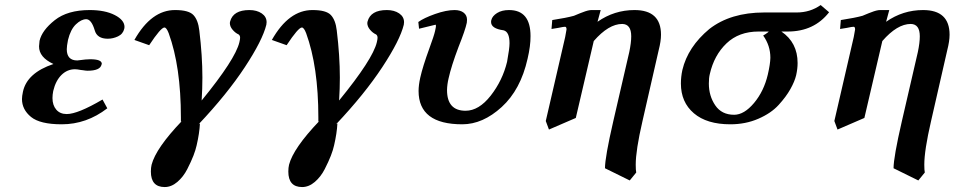

<svg xmlns="http://www.w3.org/2000/svg" viewBox="-20 -485 3819 768"><path d="M192.9 -121.1Q189.9 -106 189.9 -92.8Q189.9 -64 205.1 -46.4Q220.2 -28.8 247.1 -28.8Q291 -28.8 390.1 -86.9L409.2 -51.8Q326.2 12.2 227.1 12.2Q140.1 12.2 104 -17.3Q67.9 -46.9 67.9 -88.9Q67.9 -100.1 71.8 -118.2Q87.9 -193.4 193.8 -229Q135.7 -255.9 136.2 -299.8Q136.2 -305.7 138.2 -321.8Q147.9 -363.8 199 -404.3Q250 -444.8 338.9 -444.8Q399.9 -444.8 439 -424.8Q478 -404.8 478 -377Q478 -373 477.1 -370.1Q472.2 -349.1 452.1 -339.6Q432.1 -330.1 411.1 -330.1Q368.2 -330.1 358.9 -363.8Q345.7 -407.7 325.2 -408.2Q305.2 -408.2 283.7 -387.7Q262.2 -367.2 252 -325.2Q247.1 -300.3 247.1 -288.1Q247.1 -243.2 289.1 -243.2Q292 -244.1 296.9 -244.1Q324.7 -248 340.8 -248Q386.7 -248 387.2 -230Q387.2 -228 386.2 -227.1Q381.3 -202.1 330.1 -202.1Q327.1 -202.1 322.5 -202.6Q317.9 -203.1 312 -204.1Q306.2 -205.1 303.2 -205.1Q288.1 -208 279.8 -208Q249 -208 225.8 -185.1Q202.6 -162.1 192.9 -121.1Z M1045.4 -386.2Q1030.3 -324.2 959.5 -216.6Q888.7 -108.9 774.4 12.2L779.8 8.8Q777.8 47.9 766.6 96.2Q762.7 114.3 753.7 137.7Q744.6 161.1 729 191.7Q713.4 222.2 689.5 242.7Q665.5 263.2 638.7 263.2Q583.5 263.2 583.5 201.2Q583.5 186 586.4 173.8Q603.5 107.9 707.5 -1L703.6 2V-15.1Q703.6 -218.3 654.8 -352.1Q646 -375 637.7 -375Q623.5 -375 576.7 -304.2L517.6 -325.2Q585.4 -445.3 680.7 -444.8Q734.9 -444.8 753.7 -424.8Q772.5 -404.8 777.3 -362.8Q789.6 -261.7 789.6 -174.8Q789.6 -130.9 786.6 -83Q921.4 -248 937.5 -315.9Q940.4 -328.1 940.4 -334Q940.4 -342.8 934.6 -347.2Q921.4 -353 910.4 -366Q899.4 -378.9 899.4 -393.1Q899.4 -394 899.9 -396Q900.4 -397.9 900.4 -398.9Q912.6 -444.8 977.5 -444.8Q1007.3 -444.8 1026.9 -431.4Q1046.4 -418 1046.4 -396Q1046.4 -395 1045.9 -391.6Q1045.4 -388.2 1045.4 -386.2Z M1595.2 -386.2Q1580.1 -324.2 1509.3 -216.6Q1438.5 -108.9 1324.2 12.2L1329.6 8.8Q1327.6 47.9 1316.4 96.2Q1312.5 114.3 1303.5 137.7Q1294.4 161.1 1278.8 191.7Q1263.2 222.2 1239.3 242.7Q1215.3 263.2 1188.5 263.2Q1133.3 263.2 1133.3 201.2Q1133.3 186 1136.2 173.8Q1153.3 107.9 1257.3 -1L1253.4 2V-15.1Q1253.4 -218.3 1204.6 -352.1Q1195.8 -375 1187.5 -375Q1173.3 -375 1126.5 -304.2L1067.4 -325.2Q1135.3 -445.3 1230.5 -444.8Q1284.7 -444.8 1303.5 -424.8Q1322.3 -404.8 1327.1 -362.8Q1339.4 -261.7 1339.4 -174.8Q1339.4 -130.9 1336.4 -83Q1471.2 -248 1487.3 -315.9Q1490.2 -328.1 1490.2 -334Q1490.2 -342.8 1484.4 -347.2Q1471.2 -353 1460.2 -366Q1449.2 -378.9 1449.2 -393.1Q1449.2 -394 1449.7 -396Q1450.2 -397.9 1450.2 -398.9Q1462.4 -444.8 1527.3 -444.8Q1557.1 -444.8 1576.7 -431.4Q1596.2 -418 1596.2 -396Q1596.2 -395 1595.7 -391.6Q1595.2 -388.2 1595.2 -386.2Z M2090.3 -250Q2062.5 -126 1986.8 -56.9Q1911.1 12.2 1829.1 12.2Q1654.3 12.2 1654.3 -121.1Q1654.3 -144 1661.1 -174.8Q1670.9 -218.8 1697.3 -291Q1716.3 -342.8 1720.2 -360.8Q1722.2 -368.7 1723.1 -374.8Q1724.1 -380.9 1723.6 -383.5Q1723.1 -386.2 1722.2 -386.2L1656.2 -370.1L1653.3 -397Q1675.3 -413.1 1720.2 -429Q1765.1 -444.8 1798.3 -444.8Q1821.3 -444.8 1834.7 -434.3Q1848.1 -423.8 1848.1 -405.8Q1848.1 -397.9 1847.2 -394Q1841.3 -365.2 1814 -296.9Q1785.2 -220.7 1774.4 -171.9Q1768.6 -147.9 1768.1 -125Q1768.1 -42 1842.3 -42Q1895.5 -42 1942.9 -102.5Q1990.2 -163.1 2008.3 -237.8Q2018.1 -291 2018.1 -312Q2018.1 -357.9 1994.1 -363.8Q1944.3 -370.6 1944.3 -397Q1944.3 -401.9 1945.3 -404.8Q1949.2 -420.9 1968.3 -432.9Q1987.3 -444.8 2016.1 -444.8Q2102.1 -444.8 2102.1 -340.8Q2102.5 -301.8 2090.3 -250Z M2382.8 -444.8 2370.1 -397.9Q2437 -444.8 2518.1 -444.8Q2624 -444.8 2624 -346.2Q2624 -320.3 2614.7 -284.2L2549.8 0Q2522.9 116.2 2522.9 173.8Q2522.9 195.8 2524.9 205.1L2499 236.8L2399.9 188Q2399.9 144 2433.1 0L2497.1 -276.9Q2504.9 -314 2504.9 -339.8Q2504.9 -388.7 2468.8 -389.2Q2414.6 -389.2 2355 -320.8L2283.2 -13.2L2175.8 33.2L2163.1 -1L2240.7 -336.9Q2245.6 -361.8 2246.1 -367.2Q2246.1 -378.4 2239.7 -377.9Q2235.8 -377.9 2231 -377Q2226.1 -376 2213.1 -373.5Q2200.2 -371.1 2186 -369.1L2189 -404.8Q2246.1 -413.6 2275.9 -421.9Q2280.8 -423.8 2286.9 -426.5Q2293 -429.2 2300.5 -432.1Q2308.1 -435.1 2311 -436Q2333 -444.8 2346.2 -444.8Z M2916.5 -25.9Q2956.5 -25.9 2996.1 -73Q3035.6 -120.1 3051.3 -187Q3061 -229 3061.5 -253.9Q3061.5 -302.7 3032.7 -342.8Q3037.6 -345.7 3042.5 -348.9Q3047.4 -352.1 3051 -355Q3054.7 -357.9 3054.7 -358.9H3014.6Q2935.5 -358.9 2886 -311.5Q2836.4 -264.2 2819.3 -189Q2815.4 -173.8 2815.4 -150.9Q2815.4 -101.1 2841.1 -63.5Q2866.7 -25.9 2916.5 -25.9ZM2817.4 -369.1Q2902.3 -435.1 3036.6 -435.1H3166.5Q3220.7 -435.1 3262.7 -464.8L3296.4 -436Q3236.3 -358.9 3131.3 -358.9H3105.5Q3170.4 -314.9 3170.4 -232.9Q3170.4 -210 3164.6 -184.1Q3158.7 -159.2 3141.6 -128.7Q3124.5 -98.1 3094.5 -65.2Q3064.5 -32.2 3013.4 -10Q2962.4 12.2 2901.4 12.2Q2807.1 12.2 2755.4 -32Q2703.6 -76.2 2703.6 -150.9Q2703.6 -177.7 2709.5 -205.1Q2731.4 -297.4 2817.4 -369.1Z M3537.1 -444.8 3524.4 -397.9Q3591.3 -444.8 3672.4 -444.8Q3778.3 -444.8 3778.3 -346.2Q3778.3 -320.3 3769 -284.2L3704.1 0Q3677.2 116.2 3677.2 173.8Q3677.2 195.8 3679.2 205.1L3653.3 236.8L3554.2 188Q3554.2 144 3587.4 0L3651.4 -276.9Q3659.2 -314 3659.2 -339.8Q3659.2 -388.7 3623 -389.2Q3568.8 -389.2 3509.3 -320.8L3437.5 -13.2L3330.1 33.2L3317.4 -1L3395 -336.9Q3399.9 -361.8 3400.4 -367.2Q3400.4 -378.4 3394 -377.9Q3390.1 -377.9 3385.3 -377Q3380.4 -376 3367.4 -373.5Q3354.5 -371.1 3340.3 -369.1L3343.3 -404.8Q3400.4 -413.6 3430.2 -421.9Q3435.1 -423.8 3441.2 -426.5Q3447.3 -429.2 3454.8 -432.1Q3462.4 -435.1 3465.3 -436Q3487.3 -444.8 3500.5 -444.8Z"/></svg>

Font: Linux Libertine
Style: Semibold Italic
Weight: 600
Italic angle: -11.5°
Designer: Philipp H. Poll
Foundry: Philipp H. Poll
Version: Version 5.1.2 ; ttfautohint (v0.9)